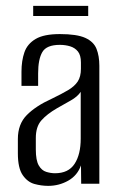

<svg xmlns="http://www.w3.org/2000/svg" viewBox="-20 -620 399 648"><path d="M142.6 7.3Q119.6 7.3 96.2 0.9Q72.8 -5.6 56.6 -29.1Q40.3 -52.6 40.3 -102.5V-150.8Q40.3 -201.2 70.5 -231.7Q100.6 -262.2 153.9 -286.4Q187.9 -302.8 209.7 -315.7Q231.4 -328.5 242.3 -344.9Q253.1 -361.4 253.1 -387.8V-409.1Q253.1 -433.5 243.1 -446.1Q233 -458.7 216.7 -463.7Q200.4 -468.6 182 -468.6Q137.1 -468.6 122.9 -444.3Q108.7 -420.1 108.7 -372.3V-330.3H52.5V-378Q52.5 -415 62.4 -443.5Q72.3 -472 100.3 -488.5Q128.2 -505 182 -505Q239.3 -505 267.7 -492.2Q296.1 -479.3 305.7 -455.2Q315.3 -431.2 315.3 -398.1V0H254L253.3 -61.8Q241.2 -27.6 210 -10.1Q178.9 7.3 142.6 7.3ZM165.6 -35.3Q211.1 -35.3 231.7 -67Q252.4 -98.6 252.4 -152.1V-310.1Q241.9 -294 218.8 -280.9Q195.8 -267.7 172.3 -254.6Q138.2 -234.8 119.6 -213.6Q100.9 -192.3 100.9 -154.4V-115.5Q100.9 -78.7 110.8 -61.7Q120.7 -44.6 136 -40Q151.2 -35.3 165.6 -35.3ZM92 -566V-600.2H277.7V-566Z"/></svg>

Font: Alumni Sans Thin
Style: Regular
Weight: 100
Designer: Robert E. Leuschke
Foundry: Robert E. Leuschke
Version: Version 1.018